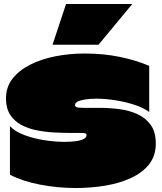

<svg xmlns="http://www.w3.org/2000/svg" viewBox="-20 -917 813 965"><path d="M10 -422Q10 -479 42.5 -521Q75 -563 131 -591.5Q187 -620 258 -634Q329 -648 406 -648Q501 -648 582.5 -631Q664 -614 730 -586V-354Q702 -375 656.5 -390Q611 -405 560.5 -413Q510 -421 465 -421Q435 -421 410.5 -417.5Q386 -414 371.5 -407Q357 -400 357 -389Q357 -383 361.5 -380Q366 -377 375 -376Q384 -375 398 -375Q421 -375 439 -375Q457 -375 479 -375Q529 -375 579.5 -368.5Q630 -362 671.5 -343Q713 -324 738 -288.5Q763 -253 763 -195Q763 -134 729.5 -91.5Q696 -49 638.5 -22.5Q581 4 509.5 16Q438 28 361 28Q270 28 181.5 11Q93 -6 30 -39V-283Q55 -256 101.5 -238.5Q148 -221 202.5 -212.5Q257 -204 305 -204Q336 -204 361 -207.5Q386 -211 400.5 -218.5Q415 -226 415 -238Q415 -243 412 -245Q409 -247 402.5 -248Q396 -249 385 -249Q370 -249 354 -249Q338 -249 325 -249Q290 -249 247.5 -251.5Q205 -254 163 -262.5Q121 -271 86.5 -289.5Q52 -308 31 -340.5Q10 -373 10 -422ZM312 -897 244 -692H475L645 -897Z"/></svg>

Font: Climate Crisis
Style: Regular
Weight: 400
Version: Version 1.003